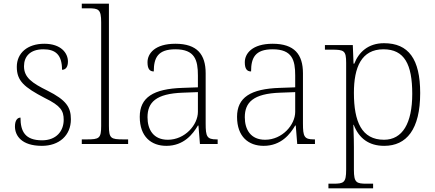

<svg xmlns="http://www.w3.org/2000/svg" viewBox="-20 -780 2358 1040"><path d="M207 10C300 10 364 -46 364 -134C364 -199 339 -238 237 -289C154 -330 110 -360 110 -421C110 -474 143 -513 215 -513C280 -513 316 -484 316 -402C337 -402 348 -419 348 -447C348 -492 311 -543 220 -543C129 -543 71 -493 71 -418C71 -342 110 -308 223 -249C309 -207 325 -180 325 -131C325 -70 285 -20 208 -20C116 -20 91 -68 91 -143C75 -143 61 -129 61 -95C61 -45 97 10 207 10Z M423 0H674V-25H648C581 -25 570 -30 570 -98V-760H423V-735H458C514 -735 528 -730 528 -659V-98C528 -30 517 -25 450 -25H423Z M881 10C976 10 1025 -54 1052 -100H1055L1063 0H1159V-25H1153C1101 -25 1094 -40 1094 -111V-383C1094 -485 1048 -543 930 -543C819 -543 779 -490 779 -443C779 -408 790 -393 813 -393C813 -467 835 -513 930 -513C1036 -513 1052 -454 1052 -371V-307L969 -304C810 -299 737 -252 737 -147C737 -39 800 10 881 10ZM889 -23C811 -23 779 -78 779 -145C779 -225 824 -273 971 -278L1052 -281V-174C1052 -104 982 -23 889 -23Z M1408 10C1503 10 1552 -54 1579 -100H1582L1590 0H1686V-25H1680C1628 -25 1621 -40 1621 -111V-383C1621 -485 1575 -543 1457 -543C1346 -543 1306 -490 1306 -443C1306 -408 1317 -393 1340 -393C1340 -467 1362 -513 1457 -513C1563 -513 1579 -454 1579 -371V-307L1496 -304C1337 -299 1264 -252 1264 -147C1264 -39 1327 10 1408 10ZM1416 -23C1338 -23 1306 -78 1306 -145C1306 -225 1351 -273 1498 -278L1579 -281V-174C1579 -104 1509 -23 1416 -23Z M1759 240H2001V215H1967C1911 215 1897 210 1897 140V18C1897 -45 1894 -83 1894 -104H1896C1924 -31 1978 10 2061 10C2182 10 2256 -79 2256 -276C2256 -460 2193 -546 2060 -546C1974 -546 1923 -497 1899 -435H1895L1891 -536H1740V-511H1777C1844 -511 1855 -506 1855 -439V139C1855 210 1842 215 1785 215H1759ZM2060 -23C1939 -23 1897 -121 1897 -277C1897 -416 1938 -513 2057 -513C2171 -513 2213 -431 2213 -272C2213 -112 2160 -23 2060 -23Z"/></svg>

Font: Noto Serif Ethiopic ExtraLight
Style: Regular
Weight: 200
Designer: Monotype Design Team
Foundry: Monotype Imaging Inc.
Version: Version 2.102